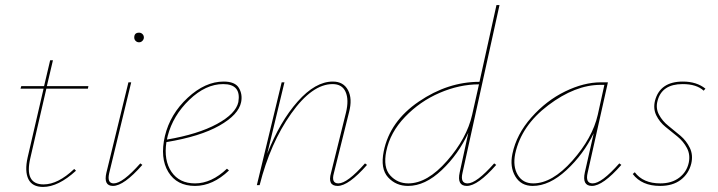

<svg xmlns="http://www.w3.org/2000/svg" viewBox="-20 -731 2834 758"><path d="M163 -381 100 -108Q75 -3 152 -3Q209 -3 273 -64L280 -57Q210 7 150 7Q107 7 92 -24Q77 -55 89 -109L152 -381H61L64 -391H154L178 -493H189L165 -391H329L327 -381Z M510 -583Q510 -602 529 -602Q537 -602 542.5 -596.5Q548 -591 548 -583Q548 -576 542.5 -570Q537 -564 529 -564Q521 -564 515.5 -569.5Q510 -575 510 -583ZM426 3Q388 3 400 -49L487 -406H498L411 -47Q402 -7 429 -7Q464 -7 534 -86L542 -80Q469 3 426 3Z M863 -409Q908 -409 923 -384Q938 -359 932 -328Q922 -278 846 -235Q770 -192 637 -170Q626 -98 657 -52.5Q688 -7 750 -7Q815 -7 876 -65L884 -58Q820 3 750 3Q678 3 644.5 -52Q611 -107 631 -194Q652 -281 721 -345Q790 -409 863 -409ZM921 -328Q933 -399 861 -399Q792 -399 727.5 -337Q663 -275 642 -194L639 -180Q762 -201 836.5 -241.5Q911 -282 921 -328Z M1421 -86 1429 -80Q1356 3 1313 3Q1272 3 1287 -49L1346 -287Q1358 -337 1344.5 -368Q1331 -399 1293 -399Q1212 -399 1129.5 -282.5Q1047 -166 1005 0H994L1092 -406H1103L1035 -124Q1085 -251 1155 -330Q1225 -409 1294 -409Q1336 -409 1354 -375Q1372 -341 1358 -288L1298 -47Q1287 -7 1316 -7Q1351 -7 1421 -86Z M1826 -7Q1861 -7 1931 -86L1939 -80Q1866 3 1823 3Q1783 3 1795 -51L1829 -207Q1790 -122 1724 -59.5Q1658 3 1591 3Q1543 3 1512 -31Q1481 -65 1495 -134Q1519 -252 1633.5 -330Q1748 -408 1873 -408L1940 -711H1952L1806 -49Q1796 -7 1826 -7ZM1592 -7Q1667 -7 1745 -96Q1823 -185 1844 -278L1871 -398Q1794 -398 1716 -364.5Q1638 -331 1579 -269.5Q1520 -208 1505 -134Q1492 -70 1520.5 -38.5Q1549 -7 1592 -7Z M2425 -86 2433 -80Q2360 3 2317 3Q2277 3 2289 -51L2324 -205Q2284 -122 2216.5 -59.5Q2149 3 2083 3Q2037 3 2014.5 -34.5Q1992 -72 2003 -124Q2019 -201 2078 -267.5Q2137 -334 2211 -370Q2285 -406 2352 -406H2380L2300 -49Q2290 -7 2320 -7Q2355 -7 2425 -86ZM2085 -7Q2160 -7 2239.5 -96.5Q2319 -186 2340 -278L2366 -396H2351Q2251 -396 2144.5 -315.5Q2038 -235 2014 -124Q2004 -74 2024 -40.5Q2044 -7 2085 -7Z M2586 3Q2514 3 2478 -44L2486 -51Q2519 -7 2587 -7Q2632 -7 2661.5 -29.5Q2691 -52 2699 -88Q2706 -120 2692 -146.5Q2678 -173 2654.5 -192Q2631 -211 2607.5 -230Q2584 -249 2571 -275.5Q2558 -302 2566 -334Q2586 -409 2676 -409Q2730 -409 2765 -381L2758 -373Q2730 -399 2675 -399Q2593 -399 2576 -333Q2568 -304 2581.5 -278.5Q2595 -253 2619 -234Q2643 -215 2666.5 -195Q2690 -175 2703.5 -147Q2717 -119 2709 -85Q2699 -45 2667.5 -21Q2636 3 2586 3Z"/></svg>

Font: EauTestInfant Hairline
Style: Italic
Weight: 250
Italic angle: -12°
Designer: Christian Thalmann (Catharsis Fonts)
Version: Version 0.001;PS 000.001;hotconv 1.0.88;makeotf.lib2.5.64775